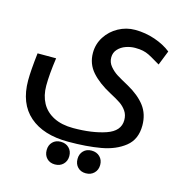

<svg xmlns="http://www.w3.org/2000/svg" viewBox="-101 -650 803 855"><g transform="rotate(15 300.0 -222.0)"><path d="M15.5 -219Q15.5 -263 25 -345.5H110.5Q99.5 -268.5 99.5 -216.5Q99.5 -171 118 -137Q136.5 -103 173.5 -84Q210.5 -65 264 -65Q351 -65 413 -86Q475 -107 475 -158Q475 -182 463 -199.5Q451 -217 433.2 -229Q415.5 -241 384 -257.5Q327.5 -287.5 295 -324.2Q262.5 -361 262.5 -411.5Q262.5 -452.5 284.2 -486.2Q306 -520 341.8 -539.5Q377.5 -559 418 -559Q465.5 -559 510 -543.8Q554.5 -528.5 585 -504L558.5 -437L540.5 -447.5Q516.5 -462 503.2 -468.5Q490 -475 475.2 -478.2Q460.5 -481.5 439 -481.5Q417.5 -481.5 396.2 -474Q375 -466.5 360.8 -451Q346.5 -435.5 346.5 -413Q346.5 -390.5 361.2 -372.8Q376 -355 394.5 -343.2Q413 -331.5 449 -312Q503 -282 531 -245Q559 -208 559 -155.5Q559 -91.5 516.2 -57.5Q473.5 -23.5 408.2 -12Q343 -0.5 258 -0.5Q143.5 -0.5 79.5 -56.2Q15.5 -112 15.5 -219ZM175.5 60Q175.5 37 189.8 22.5Q204 8 227 8Q250.5 8 265.2 22.5Q280 37 280 60Q280 83 265.2 97.8Q250.5 112.5 227 112.5Q204 112.5 189.8 98Q175.5 83.5 175.5 60ZM318.5 62.5Q318.5 39.5 332.8 25Q347 10.5 370 10.5Q393.5 10.5 408.2 25Q423 39.5 423 62.5Q423 85.5 408.2 100.2Q393.5 115 370 115Q347 115 332.8 100.5Q318.5 86 318.5 62.5Z"/></g></svg>

Font: JuliaMono
Style: Regular
Weight: 400
Monospace: yes
Designer: cormullion
Foundry: corm
Version: Version 0.055; ttfautohint (v1.8.4)